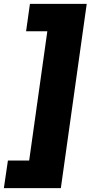

<svg xmlns="http://www.w3.org/2000/svg" viewBox="-68 -847 469 994"><path d="M247 127H-48L-27 -16H83L177 -685H67L87 -827H381Z"/></svg>

Font: FiraGO Heavy
Style: Italic
Weight: 900
Italic angle: -8°
Designer: bBox Type GmbH
Foundry: bBox Type GmbH
Version: Version 1.001